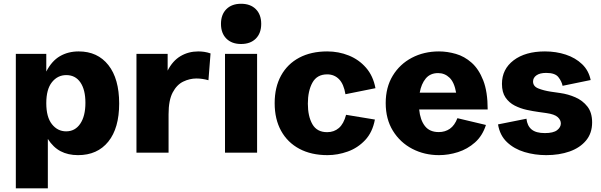

<svg xmlns="http://www.w3.org/2000/svg" viewBox="-20 -815 3211 1025"><path d="M64.5 190.4V-527.3H227.1V-433.1Q256.3 -489.7 300 -515.1Q343.8 -540.5 399.9 -540.5Q501 -540.5 558.6 -467.5Q616.2 -394.5 616.2 -262.2Q616.2 -130.9 558.1 -58.8Q500 13.2 396.5 13.2Q343.3 13.2 303.7 -7.6Q264.2 -28.3 235.4 -73.2V190.4ZM333 -113.8Q380.9 -113.8 408.4 -154.5Q436 -195.3 436 -266.1Q436 -335.9 409.2 -375Q382.3 -414.1 334 -414.1Q287.6 -414.1 257.3 -376.2Q227.1 -338.4 227.1 -264.2Q227.1 -189.9 257.3 -151.9Q287.6 -113.8 333 -113.8Z M708.5 0V-527.3H875V-438Q901.4 -490.2 943.8 -515.4Q986.3 -540.5 1038.6 -540.5Q1054.2 -540.5 1070.8 -538.1Q1087.4 -535.6 1104 -529.8L1092.8 -386.7Q1059.6 -396 1028.8 -396Q992.7 -396 958.3 -379.4Q923.8 -362.8 901.9 -321.3Q879.9 -279.8 879.9 -205.1V0Z M1181.2 0V-527.3H1352.5V0ZM1267.1 -580.1Q1217.3 -580.1 1188.5 -608.9Q1159.7 -637.7 1159.7 -687.5Q1159.7 -737.3 1188.5 -766.1Q1217.3 -794.9 1267.1 -794.9Q1316.9 -794.9 1345.7 -766.1Q1374.5 -737.3 1374.5 -687.5Q1374.5 -637.7 1345.7 -608.9Q1316.9 -580.1 1267.1 -580.1Z M1728.5 13.2Q1641.6 13.2 1578.4 -20.5Q1515.1 -54.2 1480.7 -116.5Q1446.3 -178.7 1446.3 -264.2Q1446.3 -349.6 1480.5 -411.6Q1514.6 -473.6 1577.6 -507.1Q1640.6 -540.5 1727.1 -540.5Q1787.6 -540.5 1841.8 -518.8Q1896 -497.1 1934.1 -453.4Q1972.2 -409.7 1984.4 -344.2L1824.2 -312Q1815.4 -366.2 1790 -392.1Q1764.6 -418 1726.6 -418Q1672.4 -418 1647.9 -373.8Q1623.5 -329.6 1623.5 -261.7Q1623.5 -194.3 1647.7 -151.9Q1671.9 -109.4 1726.6 -109.4Q1763.2 -109.4 1789.1 -131.6Q1814.9 -153.8 1827.6 -202.1L1981.4 -176.8Q1968.8 -108.9 1929.2 -66.9Q1889.6 -24.9 1836.2 -5.9Q1782.7 13.2 1728.5 13.2Z M2323.7 13.2Q2245.6 13.2 2180.9 -20.5Q2116.2 -54.2 2077.6 -116.7Q2039.1 -179.2 2039.1 -264.6Q2039.1 -349.1 2076.7 -410.9Q2114.3 -472.7 2178.7 -506.6Q2243.2 -540.5 2323.7 -540.5Q2367.7 -540.5 2413.6 -527.3Q2459.5 -514.2 2497.8 -480.2Q2536.1 -446.3 2559.8 -385.7Q2583.5 -325.2 2583.5 -230.5H2217.8Q2223.1 -174.8 2248.3 -142.3Q2273.4 -109.9 2322.3 -109.9Q2356.4 -109.9 2381.8 -127.7Q2407.2 -145.5 2421.9 -184.1L2574.2 -147.9Q2555.7 -89.8 2515.6 -54.4Q2475.6 -19 2425 -2.9Q2374.5 13.2 2323.7 13.2ZM2318.8 -424.8Q2276.9 -424.8 2252.9 -396Q2229 -367.2 2220.7 -320.3H2415Q2405.3 -376 2379.6 -400.4Q2354 -424.8 2318.8 -424.8Z M2896 13.2Q2835 13.2 2779.8 -3.4Q2724.6 -20 2686.5 -56.2Q2648.4 -92.3 2638.7 -150.9L2790.5 -181.2Q2794.4 -143.6 2817.9 -124Q2841.3 -104.5 2888.7 -104.5Q2934.1 -104.5 2954.1 -120.1Q2974.1 -135.7 2974.1 -156.2Q2974.1 -174.3 2957.5 -189.7Q2940.9 -205.1 2896.5 -211.4L2854.5 -217.3Q2825.7 -221.2 2792 -228.5Q2758.3 -235.8 2728 -251.2Q2697.8 -266.6 2678.7 -294.4Q2659.7 -322.3 2659.7 -367.2Q2659.7 -445.8 2722.2 -493.2Q2784.7 -540.5 2889.2 -540.5Q2948.7 -540.5 3000.5 -523.4Q3052.2 -506.3 3087.6 -472.4Q3123 -438.5 3133.3 -387.7L2983.4 -356.9Q2978.5 -380.9 2960.9 -403.3Q2943.4 -425.8 2896 -425.8Q2861.8 -425.8 2843.8 -412.8Q2825.7 -399.9 2825.7 -379.9Q2825.7 -354 2854 -342.8Q2882.3 -331.5 2919.9 -325.7L2970.7 -318.4Q3012.7 -312.5 3051.8 -295.4Q3090.8 -278.3 3116 -246.1Q3141.1 -213.9 3141.1 -161.6Q3141.1 -104 3108.6 -64.9Q3076.2 -25.9 3020.8 -6.3Q2965.3 13.2 2896 13.2Z"/></svg>

Font: Schibsted Grotesk ExtraBold
Style: Regular
Weight: 800
Designer: Bakken & Baeck AS, Henrik Kongsvoll
Foundry: Schibsted ASA
Version: Version 1.100; ttfautohint (v1.8.4.7-5d5b);gftools[0.9.25]